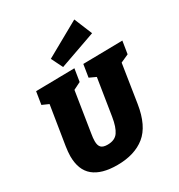

<svg xmlns="http://www.w3.org/2000/svg" viewBox="-230 -1153 1231 1321"><g transform="rotate(-30 386.0 -493.0)"><path d="M459 -705 772 -710 756 -610 692 -581 645 -279Q620 -120 536.5 -52.5Q453 15 315 15Q191 15 127.5 -37.5Q64 -90 64 -200Q64 -217 66 -236Q68 -255 71 -276L120 -582L68 -605L84 -705L391 -710L375 -610L317 -581L267 -264Q261 -230 261 -205Q261 -171 276 -155.5Q291 -140 327 -140Q385 -140 411 -177.5Q437 -215 449 -291L495 -581L443 -605ZM328 -756 283 -847 558 -1001 617 -858Z"/></g></svg>

Font: Bitter Black
Style: Italic
Weight: 900
Italic angle: -9°
Designer: Sol Matas, and Bitter project Authors
Foundry: Sol Matas
Version: Version 2.001